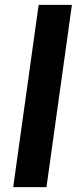

<svg xmlns="http://www.w3.org/2000/svg" viewBox="-20 -765 320 785"><path d="M34 0H170L274 -745H138Z"/></svg>

Font: Mluvka Bold
Style: Italic
Weight: 700
Italic angle: -8°
Designer: Modified by Jiří Krblich, Original typeface by Gumpita Rahayu
Foundry: Gumpita Rahayu & Jiří Krblich
Version: Version 2.000;Glyphs 3.1.1 (3134)